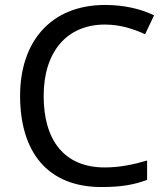

<svg xmlns="http://www.w3.org/2000/svg" viewBox="-20 -744 672 774"><path d="M403 -645C467 -645 521 -626 565 -606L601 -682C547 -709 477 -724 404 -724C183 -724 61 -574 61 -358C61 -133 170 10 389 10C468 10 520 1 573 -19V-97C519 -81 464 -69 402 -69C238 -69 156 -180 156 -357C156 -536 250 -645 403 -645Z"/></svg>

Font: Noto Sans Syriac Western
Style: Regular
Weight: 400
Designer: Patrick Giasson and the Monotype Design Team
Foundry: Monotype Imaging Inc.
Version: Version 3.000